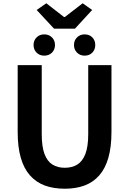

<svg xmlns="http://www.w3.org/2000/svg" viewBox="-20 -1139 788 1173"><path d="M376 14Q307 14 254 -5.5Q201 -25 163.5 -67Q126 -109 107 -175Q88 -241 88 -333V-741H235V-320Q235 -243 252 -198Q269 -153 300.5 -133.5Q332 -114 376 -114Q420 -114 452 -133.5Q484 -153 501.5 -198Q519 -243 519 -320V-741H661V-333Q661 -241 642 -175Q623 -109 586 -67Q549 -25 496 -5.5Q443 14 376 14ZM310 -964 204 -1078 263 -1119 371 -1035H376L485 -1119L543 -1078L438 -964ZM250 -799Q222 -799 203.5 -817.5Q185 -836 185 -864Q185 -892 203.5 -910.5Q222 -929 250 -929Q279 -929 297.5 -910.5Q316 -892 316 -864Q316 -836 297.5 -817.5Q279 -799 250 -799ZM497 -799Q469 -799 450.5 -817.5Q432 -836 432 -864Q432 -892 450.5 -910.5Q469 -929 497 -929Q526 -929 544 -910.5Q562 -892 562 -864Q562 -836 544 -817.5Q526 -799 497 -799Z"/></svg>

Font: Noto Sans SC
Style: Bold
Weight: 700
Designer: Ryoko NISHIZUKA  (kana, bopomofo & ideographs); Paul D. Hunt (Latin, Greek & Cyrillic); Sandoll Communications , Soo-you
Foundry: Adobe
Version: Version 2.004-H2;hotconv 1.0.118;makeotfexe 2.5.65603